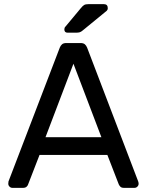

<svg xmlns="http://www.w3.org/2000/svg" viewBox="-20 -908 710 928"><path d="M40 0Q32 0 26 -6Q20 -12 20 -20Q20 -25 21 -31L269 -678Q273 -688 280 -694Q287 -700 301 -700H369Q383 -700 390 -694Q397 -688 401 -678L648 -31Q650 -25 650 -20Q650 -12 644 -6Q638 0 630 0H579Q567 0 561.5 -6Q556 -12 554 -17L499 -159H171L116 -17Q115 -12 109 -6Q103 0 91 0ZM200 -245H470L335 -600ZM307 -750Q291 -750 291 -766Q291 -774 296 -779L371 -869Q380 -880 387 -884Q394 -888 408 -888H482Q501 -888 501 -868Q501 -861 496 -856L380 -761Q372 -754 365 -752Q358 -750 347 -750Z"/></svg>

Font: Rubik Light
Style: Regular
Weight: 400
Version: Version 2.101